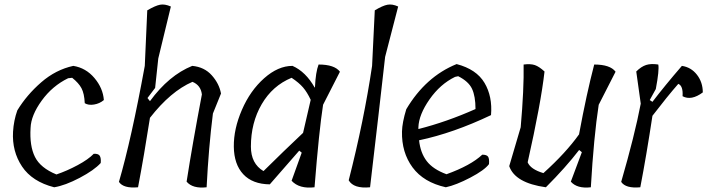

<svg xmlns="http://www.w3.org/2000/svg" viewBox="-20 -833 3146 854"><path d="M306 -540Q362 -531 400 -486Q438 -441 442 -388Q423 -372 398 -368Q373 -364 357 -374Q355 -417 342.5 -440.5Q330 -464 301 -487L283 -485Q213 -451 165.5 -385.5Q118 -320 116 -264Q111 -184 135.5 -135Q160 -86 231 -57Q278 -73 325.5 -98.5Q373 -124 397 -149Q418 -150 424 -139.5Q430 -129 428 -108Q399 -76 334.5 -42Q270 -8 221 0Q123 -25 78 -92.5Q33 -160 38 -247Q41 -297 57 -342Q99 -411 163.5 -467Q228 -523 306 -540Z M636 -397 647 -383Q731 -498 835 -540Q889 -535 922 -498Q955 -461 963 -417L927 -328Q908 -177 899 0Q837 7 810 -25Q836 -192 878 -413Q873 -454 836 -469Q739 -427 647 -309Q621 -142 594 0Q529 6 509 -24Q564 -212 624 -540L635 -787Q671 -808 692 -812Q713 -816 740 -804L684 -573L670 -442Z M1311 -163 1180 -13Q1103 -14 1062 -58Q1021 -102 1020 -180.5Q1019 -259 1056 -344.5Q1093 -430 1155 -485Q1217 -540 1281 -540Q1340 -514 1380 -443L1381 -446Q1384 -512 1397 -546Q1468 -546 1492 -514L1417 -367Q1399 -251 1379 0Q1311 8 1277 -29L1322 -154ZM1096 -181Q1096 -105 1152 -72Q1243 -162 1328 -242L1362 -389Q1346 -423 1328 -444Q1310 -465 1277 -487Q1192 -452 1144 -369.5Q1096 -287 1096 -181Z M1635 -540 1647 -787Q1682 -808 1703.5 -812Q1725 -816 1751 -804L1693 -580Q1668 -357 1626 0Q1553 7 1531 -31Q1599 -297 1635 -540Z M2011 -548Q2099 -525 2135 -464.5Q2171 -404 2164 -321Q1996 -241 1844 -209Q1850 -153 1878 -116.5Q1906 -80 1966 -58Q2074 -97 2125 -145Q2145 -145 2151 -136Q2157 -127 2155 -103Q2135 -76 2072 -43Q2009 -10 1963 0Q1864 -22 1815 -88.5Q1766 -155 1768 -248Q1769 -288 1787 -347Q1873 -492 2011 -548ZM1841 -267V-259Q1967 -291 2095 -348Q2095 -405 2079.5 -438Q2064 -471 2018 -494L2004 -491Q1938 -459 1890.5 -391Q1843 -323 1841 -267Z M2556 -236V-238Q2589 -416 2623 -546Q2694 -546 2718 -514L2643 -367Q2621 -224 2608 0Q2547 7 2519 -25L2568 -156L2556 -166Q2496 -88 2408 0Q2271 -19 2245 -94L2296 -267Q2311 -437 2309 -546Q2340 -550 2359 -543.5Q2378 -537 2402 -515Q2386 -373 2327 -111Q2340 -80 2397 -63Q2497 -153 2556 -236Z M2870 -388 2882 -380Q2937 -452 3013 -540Q3054 -534 3080 -500.5Q3106 -467 3106 -422Q3055 -384 3016 -405Q3019 -451 2997 -460Q2948 -404 2882 -318Q2855 -140 2828 0Q2763 6 2743 -24Q2803 -231 2830 -372L2810 -515Q2832 -537 2854 -544Q2876 -551 2908 -546Q2913 -522 2897 -437Z"/></svg>

Font: Tillana
Style: Regular
Weight: 400
Designer: Lipi Raval (Devanagari, Latin), Jonny Pinhorn (Latin)
Foundry: Indian Type Foundry
Version: Version 2.003;PS 1.0;hotconv 1.0.79;makeotf.lib2.5.61930; tt